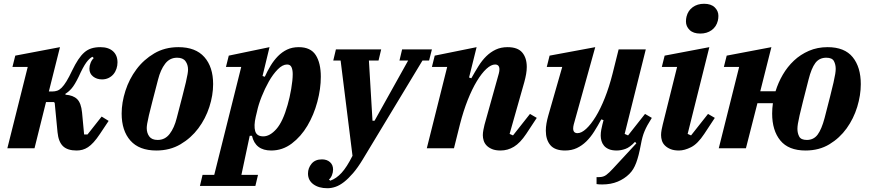

<svg xmlns="http://www.w3.org/2000/svg" viewBox="-20 -786 4616 1018"><path d="M386 12Q338 12 314 -11Q290 -34 285 -85L270 -241L265 -245H224L163 0H19L127 -431H46L61 -491L298 -536L239 -301H258Q271 -301 283 -305Q295 -309 307 -321Q319 -333 332.5 -355Q346 -377 363 -413Q379 -446 394.5 -469.5Q410 -493 427 -508Q444 -523 465 -529.5Q486 -536 512 -536Q555 -536 579 -514.5Q603 -493 603 -455Q603 -438 597.5 -421.5Q592 -405 581.5 -392.5Q571 -380 555.5 -372.5Q540 -365 521 -365Q493 -365 473.5 -380.5Q454 -396 454 -422Q454 -437 460.5 -453Q467 -469 477 -478L470 -485Q454 -477 437.5 -454.5Q421 -432 397 -379Q376 -336 360 -317.5Q344 -299 327 -289V-284Q368 -281 389 -260.5Q410 -240 415 -190L426 -73H444L519 -168L556 -145L510 -76Q492 -49 476.5 -32Q461 -15 446.5 -5.5Q432 4 417 8Q402 12 386 12Z M816 -44Q855 -44 879.5 -76Q904 -108 917 -160Q935 -230 947 -275.5Q959 -321 965.5 -349.5Q972 -378 974.5 -393Q977 -408 977 -417Q977 -443 963.5 -461.5Q950 -480 919 -480Q880 -480 855.5 -448Q831 -416 818 -364Q800 -294 788 -248.5Q776 -203 769.5 -174.5Q763 -146 760.5 -131Q758 -116 758 -107Q758 -81 771.5 -62.5Q785 -44 816 -44ZM809 12Q718 12 671.5 -40.5Q625 -93 625 -184Q625 -242 645 -304.5Q665 -367 703.5 -418.5Q742 -470 798 -503Q854 -536 926 -536Q1017 -536 1063.5 -483.5Q1110 -431 1110 -340Q1110 -281 1090 -219Q1070 -157 1031.5 -105.5Q993 -54 937 -21Q881 12 809 12Z M1054 141H1116L1259 -431H1178L1193 -491L1409 -536L1372 -383L1384 -379Q1398 -410 1415 -438Q1432 -466 1453.5 -488Q1475 -510 1502 -523Q1529 -536 1564 -536Q1627 -536 1654 -494Q1681 -452 1681 -379Q1681 -315 1662.5 -246Q1644 -177 1610 -119.5Q1576 -62 1527 -25Q1478 12 1418 12Q1334 12 1316 -66H1304L1260 141H1348L1334 200H1040ZM1376 -63Q1411 -63 1445.5 -102Q1480 -141 1505 -230Q1516 -268 1524 -314.5Q1532 -361 1532 -393Q1532 -416 1525.5 -430Q1519 -444 1502 -444Q1478 -444 1452.5 -418Q1427 -392 1405.5 -354Q1384 -316 1367 -273Q1350 -230 1343 -196L1336 -167Q1325 -119 1333 -91Q1341 -63 1376 -63Z M1716 212Q1670 212 1641.5 191Q1613 170 1613 134Q1613 105 1632 82Q1651 59 1687 59Q1713 59 1729.5 73.5Q1746 88 1746 113Q1746 128 1740 143Q1734 158 1724 166L1731 172Q1763 161 1791 130.5Q1819 100 1849 40L1786 -465H1747L1761 -524H2001L1987 -465H1936L1955 -146H1966L2144 -465H2098L2112 -524H2270L2255 -465H2220L1903 60Q1877 103 1852 132Q1827 161 1804 179Q1781 197 1759 204.5Q1737 212 1716 212Z M2634 12Q2607 12 2589 4.5Q2571 -3 2560 -14.5Q2549 -26 2544.5 -40.5Q2540 -55 2540 -69Q2540 -82 2543 -97.5Q2546 -113 2549 -125L2625 -397Q2628 -409 2628 -418Q2628 -444 2605 -444Q2584 -444 2559 -421Q2534 -398 2508.5 -356Q2483 -314 2460 -256Q2437 -198 2419 -128L2387 0H2243L2351 -431H2270L2285 -491L2507 -536L2467 -375L2479 -371Q2498 -405 2517 -435.5Q2536 -466 2558.5 -488Q2581 -510 2608.5 -523Q2636 -536 2671 -536Q2725 -536 2749 -507.5Q2773 -479 2773 -431Q2773 -413 2769.5 -393Q2766 -373 2760 -351L2682 -76L2700 -68L2790 -182L2826 -161L2770 -76Q2738 -28 2705 -8Q2672 12 2634 12Z M3173 192Q3153 192 3143 190V153H3157Q3179 153 3194.5 141.5Q3210 130 3230 108L3354 -26L3347 -34Q3320 -5 3296 3.5Q3272 12 3250 12Q3225 12 3208.5 5Q3192 -2 3182.5 -13.5Q3173 -25 3169 -39Q3165 -53 3165 -67Q3165 -82 3168 -98.5Q3171 -115 3174 -126L3180 -149L3168 -153Q3149 -118 3130 -88Q3111 -58 3088.5 -36Q3066 -14 3038.5 -1Q3011 12 2976 12Q2922 12 2898 -16.5Q2874 -45 2874 -93Q2874 -112 2877.5 -132Q2881 -152 2887 -173L2961 -431H2879L2894 -491L3136 -536L3022 -126Q3019 -114 3019 -105Q3019 -80 3042 -80Q3063 -80 3088 -103Q3113 -126 3138.5 -167.5Q3164 -209 3187 -267Q3210 -325 3228 -396L3260 -524H3404L3292 -76L3310 -68L3400 -182L3436 -161Q3422 -139 3413 -122.5Q3404 -106 3397.5 -90.5Q3391 -75 3386.5 -58.5Q3382 -42 3378 -20Q3372 12 3366 35.5Q3360 59 3353 77.5Q3346 96 3337.5 110Q3329 124 3317 136Q3291 162 3255 177Q3219 192 3173 192Z M3580 12Q3553 12 3535 4.5Q3517 -3 3505.5 -14.5Q3494 -26 3489.5 -40.5Q3485 -55 3485 -70Q3485 -82 3488 -98.5Q3491 -115 3494 -126L3570 -431H3489L3504 -491L3741 -536L3626 -76L3644 -68L3734 -182L3770 -161L3714 -76Q3679 -23 3644 -5.5Q3609 12 3580 12ZM3713 -766Q3750 -766 3769.5 -747Q3789 -728 3789 -702Q3789 -688 3786 -676Q3778 -644 3753 -626Q3728 -608 3693 -608Q3656 -608 3636.5 -627Q3617 -646 3617 -672Q3617 -686 3620 -698Q3628 -730 3653 -748Q3678 -766 3713 -766Z M4251 12Q4161 12 4117.5 -41Q4074 -94 4074 -184Q4074 -197 4075 -211Q4076 -225 4078 -239H3996L3935 0H3791L3899 -431H3818L3833 -491L4070 -536L4011 -302H4092Q4106 -348 4130.5 -390Q4155 -432 4189.5 -464.5Q4224 -497 4269 -516.5Q4314 -536 4368 -536Q4458 -536 4501 -483Q4544 -430 4544 -340Q4544 -281 4525 -219Q4506 -157 4469 -105.5Q4432 -54 4377.5 -21Q4323 12 4251 12ZM4258 -44Q4294 -44 4315 -72Q4336 -100 4352 -160Q4370 -230 4381.5 -275Q4393 -320 4399.5 -349Q4406 -378 4408.5 -394Q4411 -410 4411 -421Q4411 -444 4401.5 -462Q4392 -480 4361 -480Q4324 -480 4303 -452Q4282 -424 4267 -364Q4249 -294 4237.5 -248.5Q4226 -203 4219.5 -174.5Q4213 -146 4210.5 -130Q4208 -114 4208 -103Q4208 -80 4217.5 -62Q4227 -44 4258 -44Z"/></svg>

Font: IBM Plex Serif
Style: Bold Italic
Weight: 700
Italic angle: -14°
Designer: Mike Abbink, Paul van der Laan, Pieter van Rosmalen
Foundry: Bold Monday
Version: Version 3.001